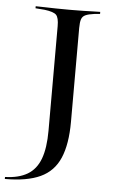

<svg xmlns="http://www.w3.org/2000/svg" viewBox="-98 -608 502 839"><g transform="rotate(5 153.0 -189.0)"><path d="M127.4 -201.6V-492.7Q127.4 -529.8 115.7 -541.9Q104 -554 64.5 -558.9L24.2 -562.1V-571Q41.9 -571 64.1 -570.2Q86.3 -569.4 112.5 -569Q138.7 -568.5 167.7 -568.5H174.2H183.9Q209.7 -568.5 231.9 -569Q254 -569.4 273.4 -570.2Q292.7 -571 307.3 -571V-562.1L282.3 -559.7Q257.3 -556.5 244 -550.4Q230.6 -544.4 226.2 -531Q221.8 -517.7 221.8 -492.7V-201.6ZM-44.4 192.7V183.9Q15.3 182.3 53.6 159.7Q91.9 137.1 109.7 89.5Q127.4 41.9 127.4 -33.9V-201.6H221.8V-81.5Q221.8 16.9 195.6 77.8Q169.4 138.7 110.9 165.7Q52.4 192.7 -44.4 192.7Z"/></g></svg>

Font: Playfair 144pt SemiExpanded Medium
Style: Regular
Weight: 500
Width: 6
Designer: Claus Eggers Sørensen
Foundry: Claus Eggers Sørensen
Version: Version 2.203